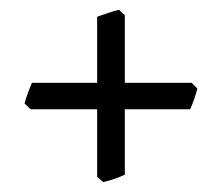

<svg xmlns="http://www.w3.org/2000/svg" viewBox="-20 -469 450 389"><path d="M232.9 -115.2Q223.1 -110.4 211.4 -106.4Q199.7 -102.5 189 -100.1L176.8 -110.8V-247.6H42L29.8 -259.3Q32.2 -269 36.4 -280.3Q40.5 -291.5 44.9 -301.3H176.8V-435.1Q186 -438 198.2 -442.4Q210.4 -446.8 221.2 -449.2L232.9 -438V-301.3H368.2L379.9 -289.6Q377.4 -279.8 373.3 -267.8Q369.1 -255.9 365.2 -247.6H232.9Z"/></svg>

Font: Gentium Plus APac
Style: Regular
Weight: 400
Designer: J. Victor Gaultney, Annie Olsen, Iska Routamaa, Becca Hirsbrunner
Foundry: SIL International
Version: Version 5.000